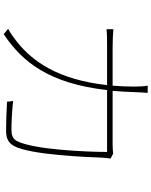

<svg xmlns="http://www.w3.org/2000/svg" viewBox="90 -901 820 1040"><g transform="rotate(90 500.0 -381.0)"><path d="M812 -584C802 -583 789 -581 761 -581H472C475 -618 478 -657 479 -698C480 -722 481 -749 483 -771H444C448 -748 449 -720 449 -697C449 -656 447 -617 444 -581H236C197 -581 166 -583 138 -585V-548C167 -551 192 -551 237 -551H441C411 -282 311 -147 209 -65C189 -49 158 -26 136 -15L165 9C317 -93 432 -237 468 -551H803C803 -445 791 -153 744 -63C732 -39 709 -33 684 -33C639 -33 585 -36 527 -42L531 -9C586 -6 643 -4 686 -4C728 -4 753 -14 772 -49C819 -139 831 -441 834 -525C835 -540 836 -552 839 -570Z"/></g></svg>

Font: Noto Sans CJK Thin
Style: Regular
Weight: 100
Designer: Ryoko NISHIZUKA (kana & ideographs); Paul D. Hunt (Latin, Greek & Cyrillic); Wenlong ZHANG (bopomofo); Sandoll Communica
Foundry: Adobe Systems Incorporated
Version: Version 1.000;PS 1;hotconv 1.0.78;makeotf.lib2.5.61930